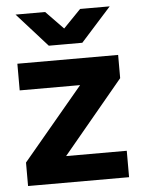

<svg xmlns="http://www.w3.org/2000/svg" viewBox="-51 -741 580 782"><g transform="rotate(-5 238.5 -350.0)"><path d="M32 0V-96L279 -391H32V-500H444V-405L197 -108H445V0ZM175 -562V-565L306 -700H427L303 -562ZM166 -562 42 -700H163L294 -565V-562Z"/></g></svg>

Font: Figtree Light
Style: Bold
Weight: 700
Version: Version 2.002